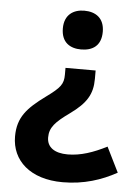

<svg xmlns="http://www.w3.org/2000/svg" viewBox="-53 -586 583 819"><g transform="rotate(5 238.5 -176.5)"><path d="M361 -462C361 -521 323 -545 275 -545C229 -545 190 -521 190 -462C190 -401 229 -379 275 -379C323 -379 361 -401 361 -462ZM345 -259V-295H216V-266C216 -225 203 -209 144 -166C66 -109 27 -67 27 15C27 118 107 192 246 192C337 192 412 167 477 131L424 24C367 53 313 72 257 72C201 72 168 49 168 7C168 -36 192 -61 252 -104C320 -153 345 -193 345 -259Z"/></g></svg>

Font: Noto Kufi Arabic
Style: Bold
Weight: 700
Designer: Monotype Design Team, David Williams, Khaled Hosny
Foundry: Google LLC
Version: Version 2.109